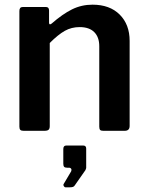

<svg xmlns="http://www.w3.org/2000/svg" viewBox="-20 -560 632 822"><path d="M67 -4C69.7 -1.3 74.3 0 81 0H170C178.7 0 184.7 -1.5 188 -4.5C191.3 -7.5 193 -12.7 193 -20V-376C217 -400 238.5 -417.3 257.5 -428C276.5 -438.7 297.7 -444 321 -444C348.3 -444 369.2 -436.8 383.5 -422.5C397.8 -408.2 405 -388 405 -362V-18C405 -11.3 406.2 -6.7 408.5 -4C410.8 -1.3 415.3 0 422 0H514C528 0 535 -7 535 -21V-385C535 -431.7 520.8 -469.2 492.5 -497.5C464.2 -525.8 425.3 -540 376 -540C344.7 -540 315.5 -533.3 288.5 -520C261.5 -506.7 232.3 -486.3 201 -459C197.7 -456.3 195 -455.3 193 -456C191 -456.7 190 -459 190 -463V-515C190 -525 185.7 -530 177 -530H77C67.7 -530 63 -524.3 63 -513V-18C63 -11.3 64.3 -6.7 67 -4ZM253 236.5C255 240.2 257.7 242 261 242H277C284.3 242 289.7 241.3 293 240C296.3 238.7 299.3 235.7 302 231L346 168C346 166.7 346.5 165.2 347.5 163.5C348.5 161.8 349 160 349 158V76C349 67.3 344.7 63 336 63H264C255.3 63 251 68 251 78V141C251 147 252.2 151.3 254.5 154C256.8 156.7 261 158 267 158H276C278.7 158 281 158.8 283 160.5C285 162.2 286 164.3 286 167C286 171 284.7 174.7 282 178L253 227C251 229.7 251 232.8 253 236.5Z"/></svg>

Font: Libre Franklin SemiBold
Style: Regular
Weight: 600
Designer: Pablo Impallari, Rodrigo Fuenzalida
Foundry: Impallari Type
Version: Version 1.002; ttfautohint (v1.5)